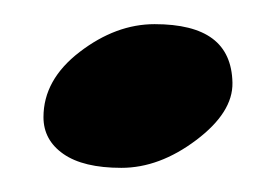

<svg xmlns="http://www.w3.org/2000/svg" viewBox="-20 -340 229 159"><path d="M16 -243Q16 -274 46 -297Q76 -320 108 -320Q140 -320 156 -308Q172 -296 172.5 -271.5Q173 -247 142.5 -224Q112 -201 80.5 -201Q49 -201 32.5 -212.5Q16 -224 16 -243Z"/></svg>

Font: Chicle
Style: Regular
Weight: 400
Designer: Angel Koziupa and Alejandro Paul
Foundry: Angel Koziupa and Alejandro Paul
Version: Version 1.000